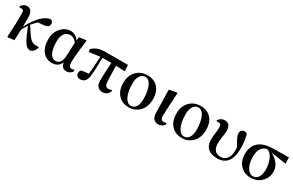

<svg xmlns="http://www.w3.org/2000/svg" viewBox="145 -1687 4345 2851"><g transform="rotate(30 2317.0 -261.0)"><path d="M475.6 15.6Q424.8 15.6 379.9 -56.6Q342.8 -115.2 273.4 -286.1Q239.3 -233.4 214.8 -185.5Q209 -69.3 206.1 0L99.6 12.7L90.8 6.8L102.5 -225.6L103.5 -397.5Q104.5 -433.6 94.7 -447.3Q85 -460.9 59.6 -460.9Q40 -460.9 29.3 -458L22.5 -476.6Q61.5 -534.2 115.2 -534.2Q215.8 -534.2 215.8 -397.5V-237.3Q252 -309.6 300.8 -376Q349.6 -442.4 397.5 -482.4Q431.6 -509.8 460 -522.5Q486.3 -534.2 519.5 -538.1Q561.5 -527.3 561.5 -482.4Q561.5 -448.2 537.1 -430.7Q513.7 -415 465.8 -410.2L376 -403.3Q335.9 -365.2 293.9 -315.4Q298.8 -308.6 307.6 -294.9Q382.8 -175.8 415 -141.6Q461.9 -90.8 515.6 -90.8Q545.9 -90.8 563.5 -95.7L572.3 -81.1Q557.6 -34.2 530.3 -7.8Q504.9 15.6 475.6 15.6Z M853.5 15.6Q758.8 15.6 699.2 -54.7Q634.8 -129.9 634.8 -260.7Q634.8 -386.7 709 -466.8Q776.4 -538.1 866.2 -538.1Q956.1 -538.1 1006.8 -455.1L1014.6 -516.6L1128.9 -533.2L1138.7 -525.4Q1101.6 -256.8 1101.6 -141.6Q1101.6 -93.8 1115.2 -73.2Q1127 -55.7 1152.3 -55.7Q1177.7 -55.7 1194.3 -65.4L1205.1 -45.9Q1192.4 -18.6 1167 -2.9Q1137.7 15.6 1098.6 15.6Q1023.4 15.6 1005.9 -82Q965.8 15.6 853.5 15.6ZM885.7 -37.1Q929.7 -37.1 959 -72.3Q988.3 -108.4 991.2 -169.9L1002.9 -413.1Q960.9 -481.4 886.7 -481.4Q828.1 -481.4 793.9 -434.6Q757.8 -385.7 757.8 -299.8Q757.8 -170.9 793.9 -101.6Q828.1 -37.1 885.7 -37.1Z M1340.8 15.6Q1308.6 15.6 1288.1 -2.4Q1267.6 -20.5 1267.6 -49.8Q1267.6 -85.9 1291 -106.4Q1331.1 -115.2 1412.1 -121.1Q1423.8 -206.1 1432.6 -380.9Q1433.6 -411.1 1434.6 -425.8L1251 -400.4L1241.2 -444.3Q1285.2 -487.3 1335.9 -505.9Q1390.6 -525.4 1476.6 -525.4H1850.6L1856.4 -419.9L1702.1 -425.8L1710 -162.1Q1713.9 -71.3 1773.4 -71.3Q1802.7 -71.3 1828.1 -84L1837.9 -66.4Q1801.8 15.6 1725.6 15.6Q1670.9 15.6 1640.6 -16.6Q1608.4 -49.8 1608.4 -118.2Q1608.4 -238.3 1622.1 -427.7H1469.7Q1467.8 -236.3 1459 -139.6Q1449.2 15.6 1340.8 15.6Z M1996.1 -53.7Q1922.9 -127.9 1922.9 -260.7Q1922.9 -389.6 2000 -466.8Q2072.3 -538.1 2181.6 -538.1Q2293 -538.1 2358.4 -469.7Q2427.7 -397.5 2427.7 -268.6Q2427.7 -135.7 2350.6 -57.6Q2278.3 15.6 2170.4 15.6Q2062.5 15.6 1996.1 -53.7ZM2188.5 -20.5Q2244.1 -20.5 2275.4 -70.3Q2304.7 -117.2 2304.7 -194.3Q2304.7 -337.9 2264.6 -421.9Q2226.6 -502 2165 -502Q2111.3 -502 2078.1 -452.1Q2045.9 -404.3 2045.9 -327.1Q2045.9 -178.7 2087.9 -96.7Q2127 -20.5 2188.5 -20.5Z M2676.8 15.6Q2626 15.6 2597.7 -18.6Q2568.4 -53.7 2567.4 -121.1L2558.6 -510.7L2688.5 -534.2L2696.3 -527.3Q2676.8 -204.1 2676.8 -128.9Q2677.7 -55.7 2729.5 -55.7Q2751 -55.7 2773.4 -65.4L2784.2 -46.9Q2771.5 -21.5 2745.1 -3.9Q2713.9 15.6 2676.8 15.6Z M2907.2 -53.7Q2834 -127.9 2834 -260.7Q2834 -389.6 2911.1 -466.8Q2983.4 -538.1 3092.8 -538.1Q3204.1 -538.1 3269.5 -469.7Q3338.9 -397.5 3338.9 -268.6Q3338.9 -135.7 3261.7 -57.6Q3189.5 15.6 3081.5 15.6Q2973.6 15.6 2907.2 -53.7ZM3099.6 -20.5Q3155.3 -20.5 3186.5 -70.3Q3215.8 -117.2 3215.8 -194.3Q3215.8 -337.9 3175.8 -421.9Q3137.7 -502 3076.2 -502Q3022.5 -502 2989.3 -452.1Q2957 -404.3 2957 -327.1Q2957 -178.7 2999 -96.7Q3038.1 -20.5 3099.6 -20.5Z M3687.5 15.6Q3585.9 15.6 3530.3 -32.2Q3472.7 -83 3472.7 -179.7Q3472.7 -223.6 3481.4 -296.9Q3489.3 -355.5 3489.3 -383.8Q3489.3 -428.7 3480.5 -443.4Q3469.7 -460 3438.5 -460Q3423.8 -460 3410.2 -458L3404.3 -474.6Q3443.4 -533.2 3509.8 -533.2Q3610.4 -533.2 3610.4 -406.2Q3610.4 -373 3599.6 -304.7Q3587.9 -225.6 3587.9 -179.7Q3587.9 -110.4 3622.1 -69.8Q3656.2 -29.3 3717.8 -29.3Q3786.1 -29.3 3825.2 -77.1Q3866.2 -127 3866.2 -222.7Q3866.2 -238.3 3864.3 -273.4Q3864.3 -277.3 3864.3 -279.3Q3814.5 -356.4 3795.9 -399.4Q3778.3 -437.5 3778.3 -466.8Q3778.3 -500 3797.9 -519Q3817.4 -538.1 3846.7 -538.1Q3875 -538.1 3891.6 -518.6Q3920.9 -409.2 3920.9 -290Q3920.9 15.6 3687.5 15.6Z M4262.7 15.6Q4154.3 15.6 4085.9 -55.7Q4014.6 -128.9 4014.6 -250Q4014.6 -381.8 4093.8 -452.1Q4175.8 -524.4 4336.9 -527.3L4607.4 -531.2L4611.3 -424.8L4349.6 -462.9Q4420.9 -427.7 4466.8 -369.1Q4515.6 -304.7 4515.6 -233.4Q4515.6 -128.9 4445.3 -57.6Q4372.1 15.6 4262.7 15.6ZM4400.4 -198.2Q4400.4 -292 4368.2 -370.1Q4331.1 -456.1 4270.5 -476.6Q4137.7 -455.1 4137.7 -273.4Q4137.7 -158.2 4181.6 -86.9Q4222.7 -20.5 4279.3 -20.5Q4335.9 -20.5 4368.2 -67.4Q4400.4 -114.3 4400.4 -198.2Z"/></g></svg>

Font: Bpmf GenYo Min B
Style: B
Weight: 700
Foundry: But Ko
Version: Version 1.320